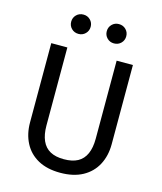

<svg xmlns="http://www.w3.org/2000/svg" viewBox="-130 -989 923 1095"><g transform="rotate(15 331.0 -441.0)"><path d="M476 -689H572V-221Q572 -153 544 -100Q516 -47 462 -17.5Q408 12 330 12Q252 12 198.5 -17.5Q145 -47 117.5 -100Q90 -153 90 -221V-689H185V-228Q185 -175 201 -139Q217 -103 249 -85.5Q281 -68 330 -68Q380 -68 412 -85.5Q444 -103 460 -139Q476 -175 476 -228ZM435 -894Q460 -894 476.5 -877.5Q493 -861 493 -837Q493 -813 476.5 -796.5Q460 -780 435 -780Q411 -780 394.5 -796.5Q378 -813 378 -837Q378 -861 394.5 -877.5Q411 -894 435 -894ZM226 -894Q250 -894 266.5 -877.5Q283 -861 283 -837Q283 -813 266.5 -796.5Q250 -780 226 -780Q201 -780 184.5 -796.5Q168 -813 168 -837Q168 -861 184.5 -877.5Q201 -894 226 -894Z"/></g></svg>

Font: Fira Sans Variable
Style: Regular
Weight: 400
Designer: Carrois Corporate & Edenspiekermann AG
Foundry: Carrois Corporate GbR & Edenspiekermann AG
Version: Version 4.202